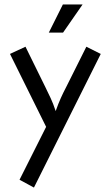

<svg xmlns="http://www.w3.org/2000/svg" viewBox="-20 -624 491 852"><path d="M66.7 173.6Q66.7 173.6 184.7 -61.1L24.3 -384.7Q24.3 -384.7 93.1 -416.7L181.9 -236.1Q193.8 -211.8 204.9 -188.2Q216 -164.6 227.1 -131.2Q238.9 -164.6 249.7 -188.5Q260.4 -212.5 272.9 -236.1L363.2 -416.7L427.1 -384.7Q427.1 -384.7 130.6 208.3ZM196.5 -479.2 259 -604.2H346.5L259.7 -479.2Z"/></svg>

Font: co2trust
Style: Regular
Weight: 400
Designer: Kristian Moeller
Foundry: Dicotype
Version: Version 1.000